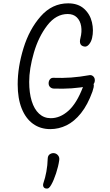

<svg xmlns="http://www.w3.org/2000/svg" viewBox="-20 -762 660 1151"><path d="M86 -256.5Q86 -360 120.8 -473.2Q155.5 -586.5 224 -664.2Q292.5 -742 388.5 -742Q448 -742 484 -709.5Q520 -677 531.2 -628.5Q542.5 -580 532 -534Q527 -512 513.8 -496Q500.5 -480 485 -483Q467 -486.5 461.8 -499.2Q456.5 -512 462 -533Q472 -571.5 466.5 -604.8Q461 -638 440.5 -658Q420 -678 386 -678Q316 -678 263.5 -610Q211 -542 183 -445.8Q155 -349.5 155 -271Q155 -205.5 170 -156.5Q185 -107.5 214.2 -80.5Q243.5 -53.5 284.5 -53.5Q340.5 -53.5 390.2 -98Q440 -142.5 477 -239.5Q483 -255.5 489.2 -264.8Q495.5 -274 504 -277.2Q512.5 -280.5 524.5 -276.5Q537 -272 540.5 -261.5Q544 -251 541.5 -239Q539 -227 534 -212.5Q505.5 -133.5 465.5 -83.5Q425.5 -33.5 379 -10.8Q332.5 12 281.5 12Q222 12 178 -19.8Q134 -51.5 110 -111.8Q86 -172 86 -256.5ZM271.5 -262.5Q271.5 -276.5 279.2 -286.2Q287 -296 299.5 -295.5Q354 -293.5 406 -297.2Q458 -301 517 -311.5Q525 -313 532.2 -309.2Q539.5 -305.5 544 -298.2Q548.5 -291 548.5 -282Q548.5 -267.5 541.2 -258.5Q534 -249.5 521 -247Q460 -236 409.5 -232.5Q359 -229 302.5 -231Q289.5 -231.5 280.5 -240Q271.5 -248.5 271.5 -262.5ZM241 333Q251 305 258 266.8Q265 228.5 266 189.5Q266.5 170 279.5 162Q292.5 154 306.5 156.5Q320 159 328.8 170.5Q337.5 182 335 198.5Q330 235 316 277.5Q302 320 287 346Q279.5 359.5 272.5 364.8Q265.5 370 255 368Q244 366 240 356.5Q236 347 241 333Z"/></svg>

Font: Monaspace Radon Var
Style: Regular
Weight: 400
Designer: Riley Cran and the Lettermatic Team
Version: Version 1.000 (Monaspace Radon Var)